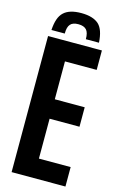

<svg xmlns="http://www.w3.org/2000/svg" viewBox="-144 -1032 670 1090"><g transform="rotate(15 191.0 -487.5)"><path d="M192.4 -974.6C145.5 -974.6 111.3 -963.9 89.8 -943.4C67.4 -922.9 55.7 -887.7 52.7 -837.9H130.9C130.9 -864.3 135.7 -881.8 145.5 -892.6C154.3 -903.3 169.9 -909.2 192.4 -909.2C214.8 -909.2 230.5 -903.3 240.2 -892.6C250 -881.8 254.9 -864.3 254.9 -837.9H332C329.1 -887.7 317.4 -922.9 295.9 -943.4C273.4 -963.9 239.3 -974.6 192.4 -974.6ZM43 0H359.4V-114.3H172.9V-348.6H348.6V-462.9H172.9V-685.5H359.4V-799.8H43V0Z"/></g></svg>

Font: Yellow Ladder Regular
Style: Regular
Weight: 400
Designer: Zima Creative
Version: Version 2.002